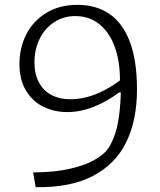

<svg xmlns="http://www.w3.org/2000/svg" viewBox="-20 -762 660 794"><path d="M127.5 12 117 -49Q207 -49.5 269.8 -64.2Q332.5 -79 367 -98.5Q401.5 -118 419 -137.5Q439.5 -160 455.8 -207.8Q472 -255.5 477.5 -334Q480 -370 480 -406L498.5 -379.5H472Q419 -340 365 -319.2Q311 -298.5 258 -298.5Q204 -298.5 159 -320.8Q114 -343 87.2 -387.8Q60.5 -432.5 60.5 -497Q60.5 -565 89.2 -620.8Q118 -676.5 172.2 -709.2Q226.5 -742 300.5 -742Q376.5 -742 431.5 -705.2Q486.5 -668.5 516.5 -590.5Q546.5 -512.5 546.5 -392Q546.5 -265 502 -174Q457.5 -83 364 -34.2Q270.5 14.5 127.5 12ZM291.5 -695.5Q242.5 -695.5 204 -670.2Q165.5 -645 144 -601.5Q122.5 -558 122.5 -504.5Q122.5 -456.5 140.5 -422Q158.5 -387.5 192.2 -369.5Q226 -351.5 271.5 -351.5Q318.5 -351.5 365.5 -368.5Q412.5 -385.5 458 -416.5Q467 -423 476 -429.5Q476.5 -506.5 455 -566.8Q433.5 -627 391.8 -661.2Q350 -695.5 291.5 -695.5Z"/></svg>

Font: Monaspace Argon Var ExtraLight
Style: Regular
Weight: 200
Designer: Riley Cran and the Lettermatic Team
Version: Version 1.200 (Monaspace Argon Var)